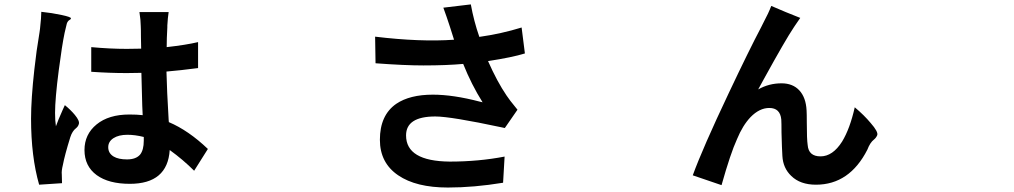

<svg xmlns="http://www.w3.org/2000/svg" viewBox="-20 -799 4540 860"><path d="M155.3 28.3Q119.1 -97.7 119.1 -267.6Q119.1 -355.5 133.8 -487.3Q142.6 -569.3 157.2 -655.3Q158.2 -660.2 159.2 -669.9Q165 -721.7 165 -746.1Q212.9 -741.2 255.9 -731.9Q298.8 -722.7 297.9 -716.8Q296.9 -711.9 292 -710Q283.2 -705.1 279.3 -693.4Q277.3 -686.5 274.4 -672.9Q270.5 -657.2 269.5 -652.3Q257.8 -596.7 243.2 -484.4Q226.6 -356.4 226.6 -293Q226.6 -257.8 230.5 -233.4Q239.3 -258.8 260.7 -306.6Q267.6 -321.3 270.5 -328.1Q296.9 -306.6 315.4 -284.2Q337.9 -256.8 333 -243.2Q330.1 -232.4 320.3 -224.6Q303.7 -211.9 294.9 -184.6Q269.5 -102.5 261.7 -60.5Q254.9 -33.2 256.8 -17.6Q256.8 7.8 257.8 21.5ZM561.5 24.4Q466.8 24.4 413.1 -14.6Q358.4 -54.7 358.4 -127Q358.4 -197.3 412.6 -241.7Q466.8 -286.1 559.6 -286.1Q592.8 -286.1 619.1 -283.2Q619.1 -296.9 617.2 -325.2Q614.3 -422.9 613.3 -472.7Q590.8 -471.7 547.9 -471.7Q470.7 -471.7 388.7 -477.5V-587.9Q472.7 -580.1 547.9 -580.1Q590.8 -580.1 612.3 -581.1Q612.3 -599.6 611.3 -632.8Q611.3 -671.9 610.4 -683.6Q610.4 -708 604.5 -745.1H735.4Q731.4 -719.7 729.5 -684.6Q729.5 -682.6 729.5 -676.8Q726.6 -625 726.6 -587.9Q813.5 -597.7 867.2 -610.4V-494.1Q785.2 -483.4 725.6 -478.5Q727.5 -393.6 735.4 -262.7Q736.3 -255.9 736.3 -252Q824.2 -214.8 911.1 -131.8L849.6 -34.2Q799.8 -84 740.2 -127Q730.5 24.4 561.5 24.4ZM548.8 -85Q588.9 -85 607.4 -106.4Q624 -127 624 -168.9V-185.5Q585 -195.3 550.8 -195.3Q511.7 -195.3 488.3 -180.2Q464.8 -165 464.8 -139.6Q464.8 -112.3 489.3 -97.7Q510.7 -85 548.8 -85Z M1986.3 41Q1843.8 41 1763.7 -13.7Q1681.6 -69.3 1681.6 -172.9Q1681.6 -283.2 1754.9 -334Q1815.4 -375 1918.9 -375Q2009.8 -375 2128.9 -343.8Q2137.7 -341.8 2141.6 -340.8Q2091.8 -419.9 2054.7 -512.7Q1979.5 -505.9 1876 -505.9Q1792 -505.9 1662.1 -515.6L1660.2 -634.8Q1862.3 -610.4 2013.7 -621.1Q2002.9 -655.3 1995.1 -679.7Q1980.5 -724.6 1965.8 -764.6L2088.9 -779.3Q2102.5 -704.1 2127 -633.8Q2224.6 -647.5 2316.4 -675.8L2331.1 -559.6Q2274.4 -542 2166 -525.4Q2207 -432.6 2249 -371.1Q2261.7 -351.6 2290 -317.4Q2294.9 -310.5 2297.9 -307.6L2241.2 -225.6Q2237.3 -226.6 2227.5 -228.5Q1999 -277.3 1929.7 -277.3Q1798.8 -277.3 1798.8 -192.4Q1798.8 -77.1 1994.1 -75.2Q2124 -75.2 2240.2 -97.7L2233.4 19.5Q2102.5 41 1986.3 41Z M3211.9 30.3 3083 -13.7Q3127 -134.8 3244.1 -381.8Q3335 -574.2 3389.6 -677.7Q3392.6 -683.6 3398.4 -695.3Q3422.9 -741.2 3434.6 -772.5L3499 -745.1L3564.5 -718.8Q3557.6 -709 3541 -684.6Q3537.1 -678.7 3535.2 -675.8Q3499 -622.1 3403.3 -448.2Q3384.8 -413.1 3376 -398.4Q3423.8 -425.8 3480.5 -425.8Q3531.2 -425.8 3560.5 -394Q3589.8 -362.3 3592.8 -304.7Q3593.8 -290 3593.8 -250Q3593.8 -174.8 3597.7 -149.4Q3601.6 -98.6 3655.3 -98.6Q3710 -98.6 3752 -165Q3787.1 -222.7 3808.6 -318.4Q3850.6 -283.2 3879.9 -248Q3915 -208 3909.2 -193.4Q3904.3 -181.6 3894.5 -173.8Q3877 -160.2 3865.2 -128.9Q3785.2 28.3 3634.8 28.3Q3564.5 28.3 3524.4 -10.7Q3487.3 -45.9 3484.4 -100.6Q3482.4 -130.9 3480.5 -205.1Q3480.5 -249 3479.5 -263.7Q3474.6 -315.4 3425.8 -315.4Q3381.8 -315.4 3341.8 -274.4Q3306.6 -237.3 3281.2 -175.8Q3252 -112.3 3211.9 30.3Z"/></svg>

Font: Bpmf GenSeki Gothic B
Style: B
Weight: 700
Foundry: But Ko
Version: Version 1.320